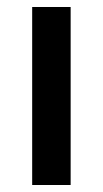

<svg xmlns="http://www.w3.org/2000/svg" viewBox="-20 -508 295 549"><path d="M182 -488V21H72V-488Z"/></svg>

Font: Gmarket Sans TTF Medium
Style: Regular
Weight: 500
Designer: Creative Director : Sungho Lee; Art Director : Kiwoong Choi; Project Manager : Sori Yang, Jongwook Yoon; Font Designer :
Foundry: Sandoll Inc.
Version: Version 1.000;hotconv 1.0.109;makeotfexe 2.5.65596